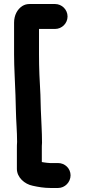

<svg xmlns="http://www.w3.org/2000/svg" viewBox="-20 -788 421 955"><path d="M254 -768H127C114 -768 102 -765 91 -758C66 -742 50 -712 50 -675V-517C50 -448 55 -383 57 -314L59 -240C60 -185 65 -136 65 -82C64 -71 64 -59 64 -48V52C64 94 102 128 143 136C170 142 199 147 231 147H269C303 147 331 118 331 84C331 50 303 23 269 23H229C219 23 210 21 200 20L188 18V-48C188 -58 188 -68 189 -78C189 -135 185 -185 183 -244L181 -318C177 -385 174 -449 174 -517V-644H254C288 -644 316 -672 316 -706C316 -740 288 -768 254 -768Z"/></svg>

Font: Electronic
Style: Thk
Weight: 900
Version: Version 1.011